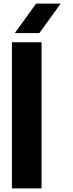

<svg xmlns="http://www.w3.org/2000/svg" viewBox="-20 -1043 402 1063"><path d="M210 0H46V-809H210ZM316 -1023 198 -860H62L180 -1023Z"/></svg>

Font: Neutral Face
Style: Bold
Weight: 700
Designer: Vadym Aksieiev
Version: Version 1.039;Fontself Maker 3.5.7